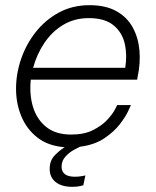

<svg xmlns="http://www.w3.org/2000/svg" viewBox="-20 -560 601 742"><path d="M259 162Q218 162 195 143.5Q172 125 172 93Q172 61 191 41Q210 21 230 9Q166 4 124.5 -28.5Q83 -61 62.5 -110.5Q42 -160 42 -217Q42 -275 61.5 -332Q81 -389 118 -436Q155 -483 207.5 -511.5Q260 -540 326 -540Q389 -540 430.5 -516.5Q472 -493 493.5 -453Q515 -413 519 -364Q523 -315 512 -264L510 -252H99Q93 -195 107.5 -147Q122 -99 158.5 -69.5Q195 -40 255 -40Q305 -40 339 -57Q373 -74 394 -96.5Q415 -119 424 -136.5Q433 -154 433 -154H486Q486 -154 476 -132Q466 -110 443.5 -80.5Q421 -51 383 -25.5Q345 0 289 7Q283 10 266 19Q249 28 233.5 44.5Q218 61 218 84Q218 123 270 123Q284 123 297 120.5Q310 118 310 118L302 156Q302 156 290 159Q278 162 259 162ZM108 -298H464Q472 -348 462 -391.5Q452 -435 418.5 -462.5Q385 -490 323 -490Q268 -490 224.5 -464Q181 -438 151.5 -394Q122 -350 108 -298Z"/></svg>

Font: Be Vietnam Pro ExtraLight
Style: Italic
Weight: 200
Italic angle: -12°
Designer: Lam Bao, Tony Le, Vietanh Nguyen
Foundry: Yellow Type Foundry
Version: Version 1.002; ttfautohint (v1.8.3)